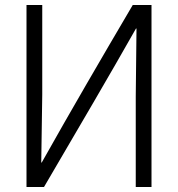

<svg xmlns="http://www.w3.org/2000/svg" viewBox="-20 -748 712 768"><path d="M86 0V-728H149V-370L145 -98H147Q237 -258 326 -411.5Q415 -565 511 -728H586V0H523V-362L526 -634H524Q444 -493 354.5 -339.5Q265 -186 156 0Z"/></svg>

Font: Murecho Light
Style: Regular
Weight: 300
Designer: Neil Summerour
Foundry: Positype
Version: Version 1.010; ttfautohint (v1.8.3)